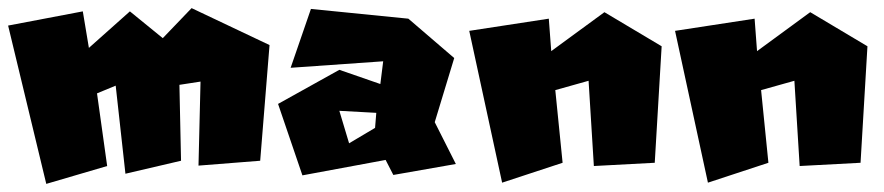

<svg xmlns="http://www.w3.org/2000/svg" viewBox="-24 -444 2179 473"><path d="M-4 -381 90 9 240 -35 215 -214 261 -233 285 -16 422 -48 418 -235 470 -243 465 -36 617 -48 640 -333 448 -424 377 -350 296 -416 195 -326 180 -416Z M836 -91 812 -171 903 -166 900 -129ZM692 -277 920 -293 913 -237 812 -272 661 -188 721 -12 926 -50 945 -13 1099 -40 1047 -143 1095 -301 982 -398 742 -422Z M1132 -368 1213 6 1362 -43 1344 -222 1426 -245 1439 -35 1589 -43 1606 -330 1465 -414 1334 -318 1328 -398Z M1639 -368 1720 6 1869 -43 1851 -222 1933 -245 1946 -35 2096 -43 2113 -330 1972 -414 1841 -318 1835 -398Z"/></svg>

Font: Super Mario
Style: Regular
Weight: 400
Version: Version 1.0